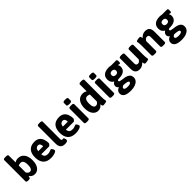

<svg xmlns="http://www.w3.org/2000/svg" viewBox="393 -2484 4425 4425"><g transform="rotate(-45 2606.0 -271.0)"><path d="M340 8Q294 8 258.5 -13.5Q223 -35 206 -67Q202 -46 192 -24Q185 -8 173 -3Q161 2 138 2H126Q66 2 66 -30V-722Q66 -754 126 -754H154Q214 -754 214 -722V-500Q230 -511 255.5 -521Q281 -531 316 -531Q417 -531 472 -457.5Q527 -384 527 -262Q527 -132 474 -62Q421 8 340 8ZM296 -113Q337 -113 357 -151Q377 -189 377 -262Q377 -414 284 -414Q261 -414 243.5 -408Q226 -402 214 -395V-172Q228 -149 248 -131Q268 -113 296 -113Z M872 8Q736 8 673.5 -64.5Q611 -137 611 -258Q611 -357 642 -417Q673 -477 728 -504Q783 -531 854 -531Q933 -531 980 -495.5Q1027 -460 1048.5 -401.5Q1070 -343 1070 -273Q1070 -265 1060 -250.5Q1050 -236 1038 -225Q1026 -214 1019 -214H764Q769 -154 799.5 -131.5Q830 -109 879 -109Q911 -109 935.5 -117Q960 -125 976.5 -132.5Q993 -140 1000 -140Q1011 -140 1023 -125Q1035 -110 1043.5 -92Q1052 -74 1052 -64Q1052 -45 1032.5 -31.5Q1013 -18 983.5 -9Q954 0 923.5 4Q893 8 872 8ZM764 -313H926Q926 -357 909 -385.5Q892 -414 854 -414Q823 -414 798 -392.5Q773 -371 764 -313Z M1317 8Q1247 8 1209 -31.5Q1171 -71 1171 -154V-722Q1171 -754 1231 -754H1259Q1319 -754 1319 -722V-152Q1319 -109 1355 -109Q1362 -109 1370 -111Q1378 -113 1382 -113Q1392 -113 1399 -96.5Q1406 -80 1409.5 -62.5Q1413 -45 1413 -41Q1413 -18 1395.5 -7.5Q1378 3 1355.5 5.5Q1333 8 1317 8Z M1675 8Q1539 8 1476.5 -64.5Q1414 -137 1414 -258Q1414 -357 1445 -417Q1476 -477 1531 -504Q1586 -531 1657 -531Q1736 -531 1783 -495.5Q1830 -460 1851.5 -401.5Q1873 -343 1873 -273Q1873 -265 1863 -250.5Q1853 -236 1841 -225Q1829 -214 1822 -214H1567Q1572 -154 1602.5 -131.5Q1633 -109 1682 -109Q1714 -109 1738.5 -117Q1763 -125 1779.5 -132.5Q1796 -140 1803 -140Q1814 -140 1826 -125Q1838 -110 1846.5 -92Q1855 -74 1855 -64Q1855 -45 1835.5 -31.5Q1816 -18 1786.5 -9Q1757 0 1726.5 4Q1696 8 1675 8ZM1567 -313H1729Q1729 -357 1712 -385.5Q1695 -414 1657 -414Q1626 -414 1601 -392.5Q1576 -371 1567 -313Z M2044 -574Q2005 -574 1987.5 -582Q1970 -590 1970 -606V-684Q1970 -700 1987.5 -708Q2005 -716 2044 -716Q2083 -716 2100.5 -708Q2118 -700 2118 -684V-606Q2118 -590 2100.5 -582Q2083 -574 2044 -574ZM2030 2Q1970 2 1970 -30V-493Q1970 -525 2030 -525H2058Q2118 -525 2118 -493V-30Q2118 2 2058 2Z M2405 8Q2324 8 2271 -62Q2218 -132 2218 -262Q2218 -384 2273 -457.5Q2328 -531 2429 -531Q2464 -531 2489.5 -521Q2515 -511 2531 -500V-722Q2531 -754 2591 -754H2619Q2679 -754 2679 -722V-176Q2679 -124 2682 -96.5Q2685 -69 2688 -55.5Q2691 -42 2691 -31Q2691 -22 2677.5 -16Q2664 -10 2644.5 -6Q2625 -2 2606.5 -0.5Q2588 1 2579 1Q2563 1 2555.5 -10.5Q2548 -22 2545 -38Q2542 -54 2539 -67Q2522 -35 2487 -13.5Q2452 8 2405 8ZM2449 -113Q2478 -113 2498 -131Q2518 -149 2531 -172V-395Q2519 -402 2501.5 -408Q2484 -414 2461 -414Q2368 -414 2368 -262Q2368 -189 2388 -151Q2408 -113 2449 -113Z M2874 -574Q2835 -574 2817.5 -582Q2800 -590 2800 -606V-684Q2800 -700 2817.5 -708Q2835 -716 2874 -716Q2913 -716 2930.5 -708Q2948 -700 2948 -684V-606Q2948 -590 2930.5 -582Q2913 -574 2874 -574ZM2860 2Q2800 2 2800 -30V-493Q2800 -525 2860 -525H2888Q2948 -525 2948 -493V-30Q2948 2 2888 2Z M3268 212Q3147 212 3088.5 177Q3030 142 3030 74Q3030 -7 3121 -42L3122 -46Q3101 -57 3090 -76.5Q3079 -96 3079 -121Q3079 -149 3095 -172Q3111 -195 3139 -211Q3102 -231 3080 -265.5Q3058 -300 3058 -353Q3058 -418 3087 -457Q3116 -496 3165 -513.5Q3214 -531 3273 -531Q3293 -531 3312.5 -529Q3332 -527 3350 -523H3511Q3541 -523 3541 -473V-456Q3541 -409 3517 -409Q3511 -409 3494 -412Q3477 -415 3469 -418L3467 -414Q3476 -404 3482 -386.5Q3488 -369 3488 -353Q3488 -293 3461 -255.5Q3434 -218 3387.5 -200.5Q3341 -183 3284 -183Q3238 -183 3226 -175Q3214 -167 3214 -151Q3214 -134 3236.5 -126Q3259 -118 3295 -114Q3331 -110 3371 -103Q3410 -96 3445.5 -81Q3481 -66 3503.5 -37Q3526 -8 3526 42Q3526 93 3494 131.5Q3462 170 3404 191Q3346 212 3268 212ZM3273 -290Q3304 -290 3326 -305.5Q3348 -321 3348 -357Q3348 -392 3326 -408Q3304 -424 3273 -424Q3242 -424 3220 -408Q3198 -392 3198 -357Q3198 -321 3220 -305.5Q3242 -290 3273 -290ZM3279 95Q3331 95 3356.5 81.5Q3382 68 3382 46Q3382 23 3348 12.5Q3314 2 3228 -4Q3202 5 3188 20Q3174 35 3174 50Q3174 70 3199 82.5Q3224 95 3279 95Z M3758 8Q3683 8 3647 -31.5Q3611 -71 3611 -154V-493Q3611 -525 3671 -525H3699Q3759 -525 3759 -493V-176Q3759 -147 3772.5 -130.5Q3786 -114 3819 -114Q3850 -114 3870 -134.5Q3890 -155 3899 -172V-493Q3899 -525 3959 -525H3987Q4047 -525 4047 -493V-176Q4047 -124 4050 -96.5Q4053 -69 4056 -55.5Q4059 -42 4059 -31Q4059 -22 4045.5 -16Q4032 -10 4012.5 -6Q3993 -2 3974.5 -0.5Q3956 1 3947 1Q3931 1 3923.5 -10.5Q3916 -22 3913 -38.5Q3910 -55 3907 -68Q3885 -40 3846 -16Q3807 8 3758 8Z M4231 2Q4171 2 4171 -30V-347Q4171 -397 4168 -424Q4165 -451 4162 -464.5Q4159 -478 4159 -488Q4159 -497 4172.5 -503Q4186 -509 4205.5 -513Q4225 -517 4243.5 -518.5Q4262 -520 4271 -520Q4287 -520 4294.5 -509Q4302 -498 4305 -483Q4308 -468 4311 -455Q4333 -484 4372 -507.5Q4411 -531 4460 -531Q4535 -531 4571 -491.5Q4607 -452 4607 -369V-30Q4607 2 4547 2H4519Q4459 2 4459 -30V-347Q4459 -376 4445.5 -392.5Q4432 -409 4399 -409Q4368 -409 4348 -388.5Q4328 -368 4319 -351V-30Q4319 2 4259 2Z M4928 212Q4807 212 4748.5 177Q4690 142 4690 74Q4690 -7 4781 -42L4782 -46Q4761 -57 4750 -76.5Q4739 -96 4739 -121Q4739 -149 4755 -172Q4771 -195 4799 -211Q4762 -231 4740 -265.5Q4718 -300 4718 -353Q4718 -418 4747 -457Q4776 -496 4825 -513.5Q4874 -531 4933 -531Q4953 -531 4972.5 -529Q4992 -527 5010 -523H5171Q5201 -523 5201 -473V-456Q5201 -409 5177 -409Q5171 -409 5154 -412Q5137 -415 5129 -418L5127 -414Q5136 -404 5142 -386.5Q5148 -369 5148 -353Q5148 -293 5121 -255.5Q5094 -218 5047.5 -200.5Q5001 -183 4944 -183Q4898 -183 4886 -175Q4874 -167 4874 -151Q4874 -134 4896.5 -126Q4919 -118 4955 -114Q4991 -110 5031 -103Q5070 -96 5105.5 -81Q5141 -66 5163.5 -37Q5186 -8 5186 42Q5186 93 5154 131.5Q5122 170 5064 191Q5006 212 4928 212ZM4933 -290Q4964 -290 4986 -305.5Q5008 -321 5008 -357Q5008 -392 4986 -408Q4964 -424 4933 -424Q4902 -424 4880 -408Q4858 -392 4858 -357Q4858 -321 4880 -305.5Q4902 -290 4933 -290ZM4939 95Q4991 95 5016.5 81.5Q5042 68 5042 46Q5042 23 5008 12.5Q4974 2 4888 -4Q4862 5 4848 20Q4834 35 4834 50Q4834 70 4859 82.5Q4884 95 4939 95Z"/></g></svg>

Font: Asap
Style: Bold
Weight: 700
Designer: Pablo Cosgaya
Foundry: Omnibus-Type
Version: Version 3.001; ttfautohint (v1.8.3)